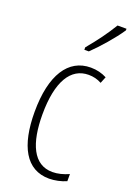

<svg xmlns="http://www.w3.org/2000/svg" viewBox="-148 -914 617 888"><g transform="rotate(20 160.0 -470.0)"><path d="M314 -849V-857H270C239 -806 208 -764 164 -711V-699H186C225 -736 283 -802 314 -849ZM214 -83C241 -83 274 -90 298 -101V-136C271 -124 244 -117 218 -117C124 -117 84 -210 84 -352C84 -515 136 -597 223 -597C246 -597 267 -592 287 -581L300 -613C277 -625 251 -632 221 -632C111 -632 46 -533 46 -351C46 -184 100 -83 214 -83Z"/></g></svg>

Font: Noto Sans Kannada UI ExtraCondensed ExtraLight
Style: Regular
Weight: 200
Width: 2
Designer: Jelle Bosma - Monotype Design Team
Foundry: Monotype Imaging Inc.
Version: Version 2.005